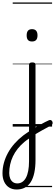

<svg xmlns="http://www.w3.org/2000/svg" viewBox="-102 -1016 443 1541"><path d="M163 19Q178 10 194.5 0.5Q211 -9 227 -18.5Q243 -28 259.5 -36Q276 -44 291 -51Q300 -55 307.5 -51.5Q315 -48 318.5 -39.5Q322 -31 319.5 -22Q317 -13 306 -8Q291 0 273.5 9.5Q256 19 237.5 29Q219 39 201 50Q183 61 166 71ZM31 505Q-3 505 -28.5 489Q-54 473 -68 443.5Q-82 414 -82 375Q-82 332 -70.5 290.5Q-59 249 -37.5 210Q-16 171 15 136Q46 101 85 71Q96 63 107.5 55Q119 47 131 39V-496Q131 -506 137.5 -510.5Q144 -515 157 -515Q171 -515 177 -510.5Q183 -506 183 -496V267Q183 325 173.5 370Q164 415 145 445Q126 475 97.5 490Q69 505 31 505ZM37 456Q59 456 76.5 444.5Q94 433 106 411Q118 389 124.5 355.5Q131 322 131 278V96Q121 102 112 109Q103 116 94 123Q63 149 40 178Q17 207 2 238.5Q-13 270 -20.5 304Q-28 338 -28 373Q-28 398 -20 417Q-12 436 2.5 446Q17 456 37 456ZM155 -683Q133 -683 122.5 -695Q112 -707 112 -732Q112 -757 122.5 -769.5Q133 -782 155 -782Q177 -782 188 -769.5Q199 -757 199 -732Q199 -707 188 -695Q177 -683 155 -683ZM0 476H316V486H0ZM0 -20H316V0H0ZM0 -505H316V-500H0ZM0 -996H316V-986H0Z"/></svg>

Font: Playwrite PL Guides
Style: Regular
Weight: 400
Designer: Veronika Burian, José Scaglione
Foundry: TypeTogether
Version: Version 1.003